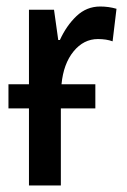

<svg xmlns="http://www.w3.org/2000/svg" viewBox="-20 -570 389 590"><path d="M273 -311V-237H167V0H69V-237H6V-311H69V-540H146L159 -447H164Q184 -491 215 -520.5Q246 -550 288 -550Q314 -550 338 -543L326 -443Q307 -450 281 -450Q237 -450 206 -412Q175 -374 169 -311Z"/></svg>

Font: Noto Sans Condensed Medium
Style: Regular
Weight: 500
Width: 3
Designer: Monotype Design Team
Foundry: Monotype Imaging Inc.
Version: Version 2.013; ttfautohint (v1.8.4.7-5d5b)